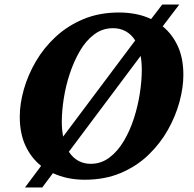

<svg xmlns="http://www.w3.org/2000/svg" viewBox="-20 -780 852 845"><path d="M90 45 161 -50Q117 -85 92 -139Q67 -193 67 -266Q67 -324 85 -387Q103 -450 138 -510Q173 -570 225.5 -618.5Q278 -667 347.5 -696Q417 -725 504 -725Q542 -725 578 -718Q614 -711 645 -696L694 -760H769L696 -664Q738 -630 762.5 -577Q787 -524 787 -450Q787 -395 770 -332Q753 -269 719 -208.5Q685 -148 633 -98Q581 -48 511 -18.5Q441 11 353 11Q275 11 213 -18L166 45ZM252 -244Q252 -208 258 -179L575 -602Q558 -629 533 -642.5Q508 -656 478 -656Q431 -656 394.5 -628.5Q358 -601 331.5 -555.5Q305 -510 287 -455.5Q269 -401 260.5 -345.5Q252 -290 252 -244ZM379 -59Q425 -59 461.5 -86.5Q498 -114 525 -159.5Q552 -205 569.5 -259.5Q587 -314 595.5 -369.5Q604 -425 604 -471Q604 -506 599 -534L283 -112Q301 -85 325.5 -72Q350 -59 379 -59Z"/></svg>

Font: Noto Serif ExtraBold
Style: Italic
Weight: 800
Italic angle: -12°
Designer: Monotype Design Team
Foundry: Monotype Imaging Inc.
Version: Version 2.013